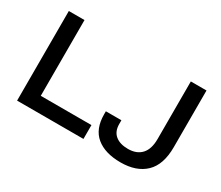

<svg xmlns="http://www.w3.org/2000/svg" viewBox="-120 -973 1466 1273"><g transform="rotate(30 613.5 -337.0)"><path d="M92 0V-686H212V-106H600V0ZM890 12Q771 12 704 -43Q637 -98 637 -210V-233H756V-204Q756 -148 791 -119Q826 -90 888 -90Q954 -90 990 -129Q1026 -168 1026 -245V-686H1146V-252Q1146 -118 1078.5 -53Q1011 12 890 12Z"/></g></svg>

Font: Archivo SemiExpanded Medium
Style: Regular
Weight: 500
Width: 6
Designer: Hector Gatti
Foundry: Omnibus-Type
Version: Version 2.001; ttfautohint (v1.8.3)